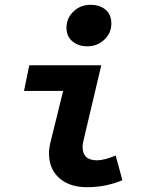

<svg xmlns="http://www.w3.org/2000/svg" viewBox="-20 -768 640 800"><path d="M342 12Q270 12 227 -26Q184 -64 184 -130Q184 -153 194 -190L243 -389H80L102 -496H402L328 -183Q324 -165 324 -157Q324 -100 384 -100Q414 -100 462 -120L490 -17Q421 12 342 12ZM343 -575Q307 -575 282 -595.5Q257 -616 257 -653Q257 -692 286 -720Q315 -748 357 -748Q396 -748 420 -727.5Q444 -707 444 -670Q444 -630 414.5 -602.5Q385 -575 343 -575Z"/></svg>

Font: TypoPRO Source Code Pro
Style: Bold Italic
Weight: 700
Italic angle: -11°
Monospace: yes
Designer: Paul D. Hunt, Teo Tuominen
Foundry: Adobe Systems Incorporated
Version: Version 1.030;PS 1.0;hotconv 1.0.84;makeotf.lib2.5.63406